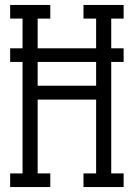

<svg xmlns="http://www.w3.org/2000/svg" viewBox="-20 -755 540 775"><path d="M21 0V-55H71V-505H21V-560H71V-680H21V-735H183V-680H132V-560H368V-680H317V-735H479V-680H429V-560H479V-505H429V-55H479V0H317V-55H368V-353H132V-55H183V0ZM132 -409H368V-505H132Z"/></svg>

Font: Iosevka Slab Light
Style: Regular
Weight: 300
Monospace: yes
Designer: Belleve Invis
Foundry: Belleve Invis
Version: Version 11.1.0; ttfautohint (v1.8.3)